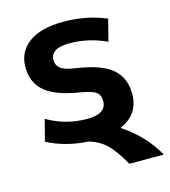

<svg xmlns="http://www.w3.org/2000/svg" viewBox="-103 -613 748 847"><g transform="rotate(-15 270.5 -189.5)"><path d="M48.8 -40 74.2 -137.7Q157.2 -88.9 256.8 -88.9Q343.8 -88.9 343.8 -147.5Q343.8 -174.8 326.2 -188Q308.6 -201.2 255.9 -210Q145.5 -227.5 98.1 -268.6Q50.8 -309.6 50.8 -379.4Q50.8 -449.2 105.5 -489.7Q160.2 -530.3 265.1 -530.3Q370.1 -530.3 459 -492.2L433.6 -393.6Q351.6 -431.6 265.1 -431.6Q178.7 -431.6 178.7 -377.9Q178.7 -352.5 198.2 -338.4Q217.8 -324.2 268.6 -317.4Q379.9 -300.8 427.7 -259.3Q475.6 -217.8 475.6 -144.5Q475.6 -50.8 386.7 -12.7Q486.3 52.7 541 150.4H383.8Q346.7 84 313 52.2Q279.3 20.5 233.4 8.8Q130.9 2.9 48.8 -40Z"/></g></svg>

Font: GenEi M Gothic v2 Bold
Style: Regular
Weight: 700
Version: Version 2.0